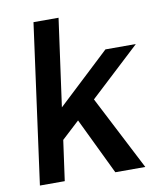

<svg xmlns="http://www.w3.org/2000/svg" viewBox="-81 -779 715 845"><g transform="rotate(-10 276.5 -356.5)"><path d="M29 0H140L165 -180L244 -253L366 0H500L329 -332L553 -540H417L184 -322L238 -713H126Z"/></g></svg>

Font: Ronzino Medium
Style: Italic
Weight: 500
Italic angle: -7.99998°
Designer: Nunzio Mazzaferro
Foundry: Collletttivo
Version: Version 1.000;Glyphs 3.3 (3337)